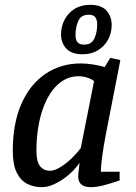

<svg xmlns="http://www.w3.org/2000/svg" viewBox="-20 -767 562 796"><path d="M153 9Q121 9 93.5 -4.5Q66 -18 49.5 -51Q33 -84 33 -142Q33 -255 68.5 -336Q104 -417 168 -460.5Q232 -504 315 -504Q339 -504 367 -499.5Q395 -495 414 -489L437 -527L479 -518L418 -206Q409 -159 403.5 -116.5Q398 -74 398 -55H476V-19Q435 -5 407 2Q379 9 356 9Q330 9 317 -2.5Q304 -14 304 -36Q304 -39 305 -48.5Q306 -58 307.5 -70Q309 -82 310 -92Q289 -62 261.5 -39.5Q234 -17 206 -4Q178 9 153 9ZM187 -59Q206 -59 231 -74.5Q256 -90 279 -112.5Q302 -135 315 -154L370 -431Q356 -441 339.5 -446Q323 -451 307 -451Q264 -451 230.5 -425.5Q197 -400 175 -356.5Q153 -313 142 -258.5Q131 -204 131 -144Q131 -96 146.5 -77.5Q162 -59 187 -59ZM322 -542Q277 -542 255 -565.5Q233 -589 233 -624Q233 -657 247.5 -685Q262 -713 289 -730Q316 -747 354 -747Q400 -747 421.5 -723Q443 -699 443 -663Q443 -630 428 -602.5Q413 -575 386 -558.5Q359 -542 322 -542ZM329 -582Q360 -582 371.5 -608Q383 -634 383 -666Q383 -684 375.5 -695Q368 -706 348 -706Q316 -706 304.5 -680Q293 -654 293 -621Q293 -604 300.5 -593Q308 -582 329 -582Z"/></svg>

Font: Manuale Medium
Style: Italic
Weight: 500
Italic angle: -11°
Version: Version 1.002